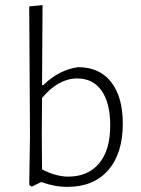

<svg xmlns="http://www.w3.org/2000/svg" viewBox="-20 -722 549 749"><path d="M459 -240Q459 -123 402 -58Q345 7 243 7Q192 7 141 -12L104 6L94 0L97 -193L94 -697L146 -702L144 -390H149Q210 -450 285 -460Q368 -460 413.5 -402Q459 -344 459 -240ZM410 -233Q410 -320 376.5 -368Q343 -416 281 -416Q208 -416 144 -340L143 -198L144 -61Q199 -33 246 -33Q323 -33 366.5 -84.5Q410 -136 410 -233Z"/></svg>

Font: t
Style: Regular
Weight: 300
Designer: Juan Pablo del Peral
Foundry: Huerta Tipografica
Version: Version 2.004; ttfautohint (v1.8.1)